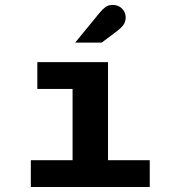

<svg xmlns="http://www.w3.org/2000/svg" viewBox="-20 -743 672 763"><path d="M102.5 0V-106.5H268.4V-389.5H128.3V-496H409.2V-106.5H575.1V0ZM278.7 -573.7 373.4 -689.2Q386.7 -705.6 398.5 -714.5Q410.2 -723.4 427.7 -723.4Q450.6 -723.4 465 -708.8Q479.5 -694.3 479.5 -673.9Q479.5 -660.1 472.6 -647.6Q465.8 -635.1 441.9 -616.9L384.1 -573.7Z"/></svg>

Font: Atkinson Hyperlegible Mono ExtraLight
Style: Regular
Weight: 200
Monospace: yes
Designer: Elliott Scott, Megan Eiswerth, Linus Boman, Theodore Petrosky, Letters from Sweden
Foundry: Applied Design Works, Letters from Sweden
Version: Version 2.001